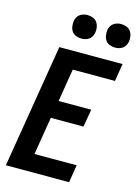

<svg xmlns="http://www.w3.org/2000/svg" viewBox="-139 -1029 789 1103"><g transform="rotate(15 255.0 -477.5)"><path d="M10 0 131 -735H507L490 -630H239L207 -435H401L383 -330H189L152 -105H403L386 0ZM441 -815Q424 -815 408.5 -821Q393 -827 384 -839.5Q375 -852 372.5 -868.5Q370 -885 372 -902Q374 -913 380 -924Q386 -935 396 -942Q406 -949 417.5 -952Q429 -955 440 -955Q457 -955 472.5 -949Q488 -943 497 -930.5Q506 -918 509 -901.5Q512 -885 509 -868Q507 -857 501 -846Q495 -835 485 -828Q475 -821 463.5 -818Q452 -815 441 -815ZM241 -815Q224 -815 208.5 -821Q193 -827 184 -839.5Q175 -852 172.5 -868.5Q170 -885 172 -902Q174 -913 180 -924Q186 -935 196 -942Q206 -949 217.5 -952Q229 -955 240 -955Q257 -955 272.5 -949Q288 -943 297 -930.5Q306 -918 309 -901.5Q312 -885 309 -868Q307 -857 301 -846Q295 -835 285 -828Q275 -821 263.5 -818Q252 -815 241 -815Z"/></g></svg>

Font: Iosevka SS18 Extrabold
Style: Italic
Weight: 800
Italic angle: -9°
Monospace: yes
Designer: Belleve Invis
Foundry: Belleve Invis
Version: Version 25.1.1; ttfautohint (v1.8.4)